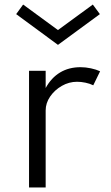

<svg xmlns="http://www.w3.org/2000/svg" viewBox="-20 -823 486 843"><path d="M107.5 0V-512H180.5V-436.5Q205 -481.5 243.8 -504.8Q282.5 -528 333.5 -528Q356 -528 379.2 -523Q402.5 -518 419.5 -510L389.5 -448.5Q374.5 -456 355.2 -460Q336 -464 318.5 -464Q283 -464 251.5 -446Q220 -428 200.2 -399.2Q180.5 -370.5 180.5 -338V0ZM234.5 -626 51 -761 81.5 -803 234.5 -691 387.5 -803 418.5 -761Z"/></svg>

Font: Spartan Thin
Style: Regular
Weight: 400
Version: Version 1.004